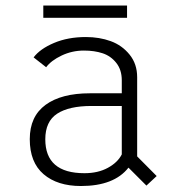

<svg xmlns="http://www.w3.org/2000/svg" viewBox="-20 -642 610 674"><path d="M132 -622.5H426V-579.5H132ZM494 9.5 431 -53.5Q380.5 11 264 11Q181.5 11 133 -30.5Q84.5 -72 84.5 -153.5Q84.5 -233.5 140 -274Q195.5 -314.5 295.5 -314.5H407.5V-360Q407.5 -397 388.2 -421.2Q369 -445.5 340.2 -455Q311.5 -464.5 274.5 -464.5Q233 -464.5 196.2 -447Q159.5 -429.5 142 -406L98 -440.5Q120.5 -470.5 169.5 -491.2Q218.5 -512 281.5 -512Q329 -512 368.8 -497.5Q408.5 -483 435 -450.2Q461.5 -417.5 461.5 -371V-93L530 -24ZM276.5 -34Q324 -34 358.5 -52.8Q393 -71.5 407.5 -100V-270H301.5Q222 -270 180.5 -242.8Q139 -215.5 139 -153Q139 -34 276.5 -34Z"/></svg>

Font: League Mono Narrow UltraLight
Style: Regular
Weight: 200
Width: 3
Designer: Tyler Finck
Foundry: The League of Moveable Type / Tyler Finck
Version: Version 2.210